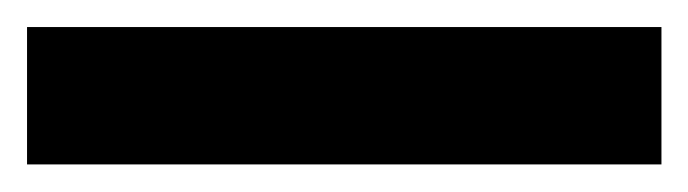

<svg xmlns="http://www.w3.org/2000/svg" viewBox="-20 -20 509 142"><path d="M469.2 0V101.6H0V0Z"/></svg>

Font: Inter 20pt SemiBold
Style: Regular
Weight: 600
Version: Version 4.001;git-66647c0bb